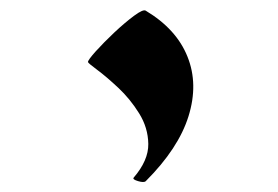

<svg xmlns="http://www.w3.org/2000/svg" viewBox="-20 -827 541 373"><path d="M263.2 -806.2Q322.8 -770.5 344.2 -717Q365.7 -663.6 346.2 -601.1Q326.7 -538.6 263.2 -475.1Q259.8 -471.7 248.3 -475.1Q236.8 -478.5 239.7 -481.9Q268.6 -515.6 268.1 -547.4Q267.6 -579.1 250.2 -606.9Q232.9 -634.8 209.7 -656.5Q186.5 -678.2 168.7 -691.4Q150.9 -704.6 150.9 -706.5Q150.9 -710.4 166 -727.3Q181.2 -744.1 201.9 -763.7Q222.7 -783.2 240.5 -796.4Q258.3 -809.6 263.2 -806.2Z"/></svg>

Font: Awami Nastaliq
Style: Regular
Weight: 400
Designer: Peter Martin, SIL International
Foundry: SIL International
Version: Version 3.100